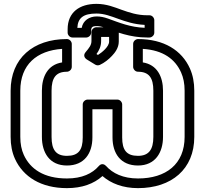

<svg xmlns="http://www.w3.org/2000/svg" viewBox="-20 -938 1067 993"><path d="M693.6 -15C616.5 -15 562.2 -41.7 528.6 -79.6C522 -87.1 505.7 -96.4 491 -79.3C457.6 -40.7 404.3 -15 326.2 -15C206.9 -15 136.5 -63.9 103.1 -136.9C91.3 -162.7 85 -193.5 85 -230V-469C85 -603.9 170.5 -676.4 301.2 -685.2V-615.2C225.9 -603.4 196.7 -540.5 196.7 -469V-230C196.7 -149 235.9 -82 326.2 -82C416.4 -82 457.9 -145.3 457.9 -227V-373H561.9V-227C561.9 -145.2 603.4 -82 693.6 -82C783.5 -82 823.1 -149.9 823.1 -230V-469C823.1 -541.3 792.7 -603.6 718.6 -615.2V-685.2C824.2 -678.4 885.9 -632 916.6 -563.3C928.5 -536.7 934.8 -505.5 934.8 -469V-230C934.8 -89.2 838.6 -15 693.6 -15ZM35 -469V-230C35 -187.8 42.3 -149.6 57.6 -116.1C99.9 -23.6 192 35 326.2 35C403.6 35 464.8 13 510.1 -27.5C554 11 616.4 35 693.6 35C867.3 35 984.8 -63.4 984.8 -230V-469C984.8 -511.2 977.5 -549.7 962.3 -583.7C920.4 -677.3 828.3 -736 693.6 -736C682.9 -736 668.6 -726.1 668.6 -711V-592C668.6 -581.3 678.5 -567 693.6 -567C750.5 -567 773.1 -535.4 773.1 -469V-230C773.1 -164.6 749.8 -132 693.6 -132C634.4 -132 611.9 -161.9 611.9 -227V-398C611.9 -408.7 602 -423 586.9 -423H432.9C422.2 -423 407.9 -413.1 407.9 -398V-227C407.9 -162 385.4 -132 326.2 -132C269.3 -132 246.7 -163.6 246.7 -230V-469C246.7 -535.4 269.3 -567 326.2 -567C336.9 -567 351.2 -576.9 351.2 -592V-711C351.2 -721.7 341.3 -736 326.2 -736C151.4 -736 35 -636.3 35 -469ZM380 -794C382.7 -845.3 410.8 -868 479.1 -868C519.6 -868 554.4 -853.8 591.7 -840.5C629.3 -827 674.3 -811.7 728 -809.3V-794.3C653.5 -797 597.2 -820.8 538.2 -842C518.4 -849.1 499 -853 480.2 -853C441.6 -853 409.2 -831.6 402.6 -794ZM329.8 -787V-769C329.8 -758.3 339.7 -744 354.8 -744H426.3C437 -744 451.3 -753.9 451.3 -769V-778C451.3 -796.8 456.2 -803 480.2 -803C492.2 -803 505.8 -800.5 521.2 -795C581.6 -773.2 649.9 -744 742 -744H753C763.7 -744 778 -753.9 778 -769V-834C778 -844.7 768.1 -859 753 -859H742C690.3 -859 649.1 -873 608.5 -887.5C573.4 -900.1 531.3 -918 479.1 -918C392.3 -918 329.8 -875.2 329.8 -787ZM486.6 -653.8 479 -658.5C492.4 -677.1 503 -697.8 503 -726V-747H544.3V-723C544.3 -696.6 507.3 -666.5 486.6 -653.8ZM422.5 -668.1C407.7 -650.3 420.3 -635.8 428.6 -630.7L472.6 -603.7C479.1 -599.7 488.4 -598.8 496 -602.2C520 -613.1 542.7 -631.4 559 -649C572.7 -663.6 594.3 -689 594.3 -723V-772C594.3 -782.7 584.4 -797 569.3 -797H478C467.3 -797 453 -787.1 453 -772V-726C453 -705 441.6 -690.8 422.5 -668.1Z"/></svg>

Font: Asimov
Style: WidOu
Weight: 500
Designer: Google
Version: Version 2.000980; 2014